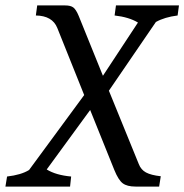

<svg xmlns="http://www.w3.org/2000/svg" viewBox="-72 -687 679 707"><path d="M35 -61 238 -337 139 -584Q121 -629 60 -630L65 -667H168Q188 -667 198 -659.5Q208 -652 218 -628L307 -408L436 -604Q403 -624 350 -630L355 -667H587L582 -630Q534 -624 502 -606L329 -353L439 -83Q447 -62 465.5 -52Q484 -42 520 -38L514 0H427Q396 0 380 -12Q364 -24 349 -61L260 -282L100 -63Q134 -42 190 -37L186 0H-52L-46 -37Q6 -43 35 -61Z"/></svg>

Font: Caladea
Style: Italic
Weight: 400
Italic angle: -9°
Designer: Carolina Giovagnoli and Andres Torresi
Foundry: Carolina Giovagnoli & Andres Torresi
Version: Version 1.001